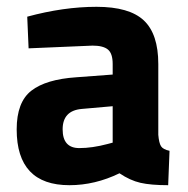

<svg xmlns="http://www.w3.org/2000/svg" viewBox="-20 -532 551 564"><path d="M445 -344V-136Q447 -112 453 -102.5Q459 -93 478 -89L474 12Q423 12 392.5 5Q362 -2 331 -23Q259 12 184 12Q29 12 29 -152Q29 -232 72 -265.5Q115 -299 204 -305L311 -313V-344Q311 -375 297 -386.5Q283 -398 252 -398L64 -390L60 -483Q167 -512 263.5 -512Q360 -512 402.5 -472Q445 -432 445 -344ZM220 -212Q164 -207 164 -152Q164 -97 213 -97Q251 -97 296 -109L311 -113V-220Z"/></svg>

Font: Titillium Web[RUS by Daymarius]
Style: Bold
Weight: 700
Designer: Cyrillization by Daymarius
Foundry: Cyrillization by Daymarius
Version: Version 1.002 September 11, 2018